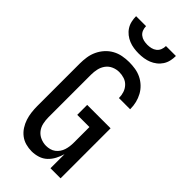

<svg xmlns="http://www.w3.org/2000/svg" viewBox="-296 -1019 1091 1091"><g transform="rotate(45 250.0 -473.5)"><path d="M213 8Q189 8 165 1.5Q141 -5 121.5 -20Q102 -35 88.5 -56Q75 -77 67.5 -100Q60 -123 57 -147.5Q54 -172 54 -196V-539Q54 -565 58 -591.5Q62 -618 73.5 -642.5Q85 -667 103 -687Q121 -707 144.5 -720Q168 -733 194.5 -738Q221 -743 247 -743Q272 -743 297 -739Q322 -735 344.5 -724Q367 -713 385.5 -695.5Q404 -678 416 -656Q428 -634 434 -609.5Q440 -585 440 -560V-557H350V-558Q350 -579 343.5 -599Q337 -619 322.5 -634.5Q308 -650 288 -656.5Q268 -663 247 -663Q224 -663 202.5 -653.5Q181 -644 167.5 -625.5Q154 -607 149 -584.5Q144 -562 144 -539V-196Q144 -173 149 -150Q154 -127 168 -109Q182 -91 204 -81.5Q226 -72 249 -72Q264 -72 279 -76Q294 -80 306 -89Q318 -98 326.5 -110.5Q335 -123 339.5 -137Q344 -151 346 -166Q348 -181 348 -196V-322H250V-402H438V0H357V-113Q350 -89 338 -66Q326 -43 307.5 -25.5Q289 -8 264 0Q239 8 213 8ZM250 -815Q230 -815 210 -818Q190 -821 171.5 -828.5Q153 -836 137 -848.5Q121 -861 110 -878Q99 -895 94.5 -915Q90 -935 90 -955H170Q170 -940 175.5 -925.5Q181 -911 193 -901.5Q205 -892 220 -888.5Q235 -885 250 -885Q265 -885 280 -888.5Q295 -892 307 -901.5Q319 -911 324.5 -925.5Q330 -940 330 -955H410Q410 -935 405.5 -915Q401 -895 390 -878Q379 -861 363 -848.5Q347 -836 328.5 -828.5Q310 -821 290 -818Q270 -815 250 -815Z"/></g></svg>

Font: Iosevka Curly Medium
Style: Regular
Weight: 500
Monospace: yes
Designer: Belleve Invis
Foundry: Belleve Invis
Version: Version 22.1.2; ttfautohint (v1.8.4)